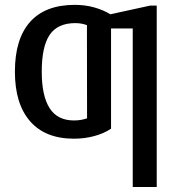

<svg xmlns="http://www.w3.org/2000/svg" viewBox="-20 -558 733 786"><path d="M621.6 -535.2V207.5H523.4V-441.4H434.6V-31.2Q405.8 -11.7 366 -1Q326.2 9.8 283.2 9.8Q165.5 9.8 103.3 -61.5Q41 -132.8 41 -264.6Q41 -398.9 103.3 -468.5Q165.5 -538.1 286.1 -538.1Q328.6 -538.1 366 -527.6Q403.3 -517.1 431.6 -499.5L595.2 -535.2ZM336.4 -73.7 335.9 -455.1Q313 -463.4 288.6 -463.4Q215.8 -463.4 183.3 -415.3Q150.9 -367.2 150.9 -264.6Q150.9 -165.5 183.1 -115.2Q215.3 -64.9 282.7 -64.9Q312 -64.9 336.4 -73.7Z"/></svg>

Font: Arimo Medium
Style: Regular
Weight: 500
Designer: Steve Matteson
Foundry: Monotype Imaging Inc.
Version: Version 1.33